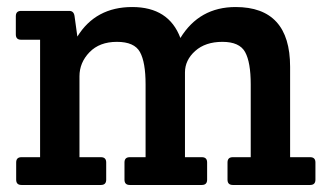

<svg xmlns="http://www.w3.org/2000/svg" viewBox="-20 -526 933 546"><path d="M25 -428V-480Q25 -495 40 -495H177Q190 -495 192 -480L200 -422Q252 -506 356 -506Q460 -506 493 -418Q547 -506 650 -506Q805 -506 805 -336V-79H862Q877 -79 877 -64V-15Q877 0 862 0H642Q627 0 627 -15V-64Q627 -79 642 -79H693V-286Q693 -349 677 -378Q661 -407 612.5 -407Q564 -407 535 -381Q506 -355 506 -320V-79H554Q569 -79 569 -64V-15Q569 0 554 0H349Q334 0 334 -15V-64Q334 -79 349 -79H394V-286Q394 -349 378 -378Q362 -407 312.5 -407Q263 -407 234.5 -377.5Q206 -348 206 -309V-79H267Q282 -79 282 -64V-15Q282 0 267 0H41Q26 0 26 -15V-64Q26 -79 41 -79H94V-413H40Q25 -413 25 -428Z"/></svg>

Font: Crete Round
Style: Regular
Weight: 400
Designer: Veronika Burian
Foundry: TypeTogether
Version: Version 1.001